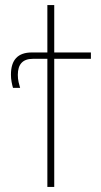

<svg xmlns="http://www.w3.org/2000/svg" viewBox="-20 -734 397 754"><path d="M193 0V-503H337V-528H193V-714H166V-528H105Q23 -528 23 -441Q23 -426 25.5 -412.5Q28 -399 31 -389H59Q56 -398 53 -411.5Q50 -425 50 -440Q50 -503 109 -503H166V0Z"/></svg>

Font: Noto Sans Display SemiCondensed Thin
Style: Regular
Weight: 250
Width: 4
Designer: Monotype Design team
Foundry: Monotype Imaging Inc.
Version: 1.000